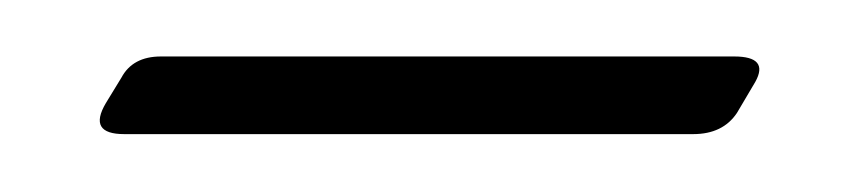

<svg xmlns="http://www.w3.org/2000/svg" viewBox="-20 -267 304 68"><path d="M240 -247Q252.5 -247 247.5 -238L241 -227Q236 -219.5 225.5 -219.5H24Q11 -219.5 17.5 -230.5L23 -239.5Q27 -247 37 -247Z"/></svg>

Font: Fraunces 144pt S050 Thin
Style: Italic
Weight: 100
Italic angle: -16°
Version: Version 1.000; ttfautohint (v1.8.3)